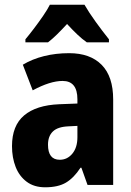

<svg xmlns="http://www.w3.org/2000/svg" viewBox="-20 -786 558 816"><path d="M274 -560Q363 -560 412 -510.5Q461 -461 461 -363V0H352L326 -73H322Q294 -30 260.5 -10Q227 10 172 10Q125 10 93.5 -13.5Q62 -37 46.5 -76.5Q31 -116 31 -165Q31 -252 82.5 -295.5Q134 -339 232 -343L309 -346V-364Q309 -442 246 -442Q193 -442 119 -402L77 -511Q117 -535 167 -547.5Q217 -560 274 -560ZM270 -249Q225 -247 204.5 -227Q184 -207 184 -171Q184 -107 234 -107Q266 -107 287.5 -133Q309 -159 309 -203V-251ZM339 -766Q358 -733 386.5 -693.5Q415 -654 443 -619V-606H349Q329 -620 308.5 -639.5Q288 -659 265 -684Q242 -659 221.5 -639Q201 -619 184 -606H88V-619Q104 -638 124.5 -665Q145 -692 163.5 -719Q182 -746 192 -766Z"/></svg>

Font: Noto Sans Myanmar Condensed ExtraBold
Style: Regular
Weight: 800
Width: 3
Designer: Monotype Design Team
Foundry: Monotype Imaging Inc.
Version: Version 2.107; ttfautohint (v1.8.4.7-5d5b)